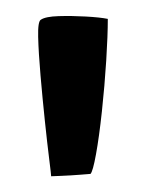

<svg xmlns="http://www.w3.org/2000/svg" viewBox="-20 -807 186 244"><path d="M45 -583Q45 -585 42.5 -605Q40 -625 37 -653.5Q34 -682 31.5 -711Q29 -740 28.5 -760Q28 -780 32 -782Q38 -786 54.5 -786.5Q71 -787 89 -786Q107 -785 117 -783Q117 -762 115 -730Q113 -698 109.5 -665.5Q106 -633 102 -611Q98 -589 95 -586Q95 -586 82.5 -585Q70 -584 57.5 -583.5Q45 -583 45 -583Z"/></svg>

Font: Yanone Kaffeesatz ExtraLight Medium
Style: Regular
Weight: 500
Version: Version 2.003